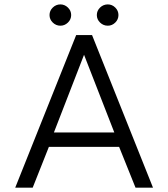

<svg xmlns="http://www.w3.org/2000/svg" viewBox="-20 -860 771 880"><path d="M256.8 -742.2Q236.8 -742.2 221.9 -756.6Q207 -771 207 -791Q207 -811 221.9 -825.4Q236.8 -839.8 256.8 -839.8Q276.4 -839.8 291.3 -825.4Q306.2 -811 306.2 -791Q306.2 -771 291.3 -756.6Q276.4 -742.2 256.8 -742.2ZM474.1 -742.2Q453.6 -742.2 438.7 -756.6Q423.8 -771 423.8 -791Q423.8 -811 438.7 -825.4Q453.6 -839.8 474.1 -839.8Q493.7 -839.8 508.3 -825.4Q522.9 -811 522.9 -791Q522.9 -771 508.3 -756.6Q493.7 -742.2 474.1 -742.2ZM49.8 0 329.1 -699.2H401.9L681.2 0H601.1L525.9 -187H204.1L129.9 0ZM227.1 -252.9H503.9L365.2 -608.9Z"/></svg>

Font: Prompt Light
Style: Regular
Weight: 300
Designer: Katatrad Team
Foundry: CadsonDemak
Version: Version 1.000;PS 001.000;hotconv 1.0.88;makeotf.lib2.5.64775